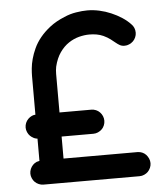

<svg xmlns="http://www.w3.org/2000/svg" viewBox="-51 -755 702 802"><g transform="rotate(-5 299.5 -354.5)"><path d="M98.6 0Q88.9 0 79.3 -4.2Q69.8 -8.3 63.2 -14.9Q56.6 -21.5 52.5 -31Q48.3 -40.5 48.3 -50.3Q48.3 -60.5 52.2 -69.8Q56.2 -79.1 63 -86.2Q69.8 -93.3 79.1 -97.2Q84.5 -99.1 90.8 -100.1V-193.4Q83.5 -194.3 76.2 -197.3Q67.4 -201.7 60.5 -208.3Q53.7 -214.8 49.6 -224.4Q45.4 -233.9 45.4 -243.7Q45.4 -253.9 49.3 -263.2Q53.2 -272.5 60.3 -279.5Q67.4 -286.6 76.2 -290.5Q83 -293.5 90.8 -293.9V-456.1Q90.8 -469.2 92.5 -487.8Q94.2 -506.3 99.9 -527.3Q105.5 -548.3 116 -571Q126.5 -593.8 143.8 -615Q161.1 -636.2 186.3 -655.8Q211.4 -675.3 247.1 -689.9Q271.5 -700.7 297.4 -704.8Q323.2 -709 344.2 -709Q369.6 -709 395 -703.4Q420.4 -697.8 443.8 -687.7Q467.3 -677.7 487.8 -664.3Q508.3 -650.9 522.9 -635.3Q538.1 -620.6 538.1 -598.6Q538.1 -588.9 533.9 -579.3Q529.8 -569.8 522.9 -563.2Q516.1 -556.6 506.8 -552.5Q497.6 -548.3 487.3 -548.3Q475.6 -548.3 467.3 -553Q459 -557.6 450.7 -564.5Q442.4 -571.3 431.4 -579.8Q420.4 -588.4 402.8 -596.7Q388.7 -603 374 -605.5Q359.4 -607.9 344.2 -607.9Q323.7 -607.9 301 -602.1Q278.3 -596.2 257.3 -582.3Q236.3 -568.4 219.7 -544.7Q203.1 -521 194.8 -486.3Q191.9 -471.7 191.9 -456.1V-294.4H325.2Q335.4 -294.4 344.7 -290.5Q354 -286.6 360.8 -279.5Q367.7 -272.5 371.6 -263.2Q375.5 -253.9 375.5 -243.7Q375.5 -233.9 371.6 -224.4Q367.7 -214.8 360.8 -208.3Q354 -201.7 344.7 -197.5Q335.4 -193.4 325.2 -193.4H191.9V-101.1H502Q512.2 -101.1 521.5 -97.2Q530.8 -93.3 537.4 -86.2Q543.9 -79.1 548.1 -69.8Q552.2 -60.5 552.2 -50.3Q552.2 -40.5 548.1 -31Q543.9 -21.5 537.4 -14.9Q530.8 -8.3 521.5 -4.2Q512.2 0 502 0Z"/></g></svg>

Font: TGL 0-17
Style: Regular
Weight: 400
Designer: Peter Wiegel
Foundry: Peter Wiegel
Version: Version 1.003 2010